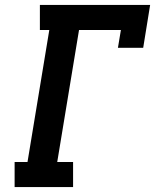

<svg xmlns="http://www.w3.org/2000/svg" viewBox="-20 -755 640 775"><path d="M39 0V-101H91L179 -634H141V-735H586L558 -562H456L468 -634H299L211 -101H275V0Z"/></svg>

Font: Iosevka Slab Extended Oblique
Style: Bold
Weight: 700
Width: 7
Italic angle: -9°
Monospace: yes
Designer: Belleve Invis
Foundry: Belleve Invis
Version: Version 11.1.1; ttfautohint (v1.8.3)